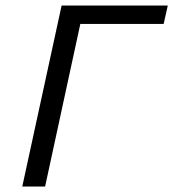

<svg xmlns="http://www.w3.org/2000/svg" viewBox="-20 -678 630 698"><path d="M575 -591H272L144 0H61L204 -658H590Z"/></svg>

Font: Ysabeau Medium
Style: Italic
Weight: 500
Italic angle: -12°
Designer: Christian Thalmann (Catharsis Fonts)
Version: Version 0.003